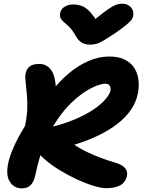

<svg xmlns="http://www.w3.org/2000/svg" viewBox="-20 -1020 781 1053"><path d="M99.6 13Q58.2 13 34.9 -21.6Q11.6 -56.2 24.2 -122Q32.8 -162.8 55.7 -214.9Q78.6 -267 117.2 -329.4Q127.4 -379 129.3 -418.8Q131.2 -458.6 127.6 -498.1Q124 -537.6 119.2 -584.4Q115.6 -623.6 133.7 -646.5Q151.8 -669.4 194.6 -669.4Q238 -669.4 262.4 -633.3Q286.8 -597.2 287 -511.6L258.8 -513Q305.4 -574.6 358.5 -618.7Q411.6 -662.8 467.8 -686.4Q524 -710 578.8 -710Q631.8 -710 665.7 -692.3Q699.6 -674.6 717.7 -645.2Q735.8 -615.8 739.7 -579.4Q743.6 -543 735.8 -505.8Q726.4 -459.2 698.3 -418.1Q670.2 -377 625 -341.7Q579.8 -306.4 520.1 -277.4Q460.4 -248.4 387.4 -226.2Q430 -197.6 486.9 -173Q543.8 -148.4 604.6 -130.2Q650 -117.6 665.7 -98.5Q681.4 -79.4 676.2 -56.4Q669 -20.4 640.1 -4.2Q611.2 12 562.4 12Q535.6 12 493.9 -0.6Q452.2 -13.2 404 -35.2Q355.8 -57.2 309.7 -85.3Q263.6 -113.4 227.3 -144.4Q191 -175.4 173 -206.4Q165 -222.4 170 -245.9Q175 -269.4 189.8 -289.7Q204.6 -310 225.2 -314.6Q319.4 -335.6 386.1 -363.6Q452.8 -391.6 495.4 -421.2Q538 -450.8 559.9 -477.4Q581.8 -504 585.4 -521.4Q588.6 -538.2 582.1 -549.6Q575.6 -561 556.2 -561Q540.4 -561 512 -550.7Q483.6 -540.4 447.3 -517.3Q411 -494.2 371.4 -456.3Q331.8 -418.4 294.3 -363.5Q256.8 -308.6 225.8 -234.8Q194.8 -161 175.2 -65.6Q169.6 -38.2 159.9 -20.8Q150.2 -3.4 135.1 4.8Q120 13 99.6 13ZM651.8 -999.6Q670 -999.6 684.1 -991.2Q698.2 -982.8 705.6 -968.8Q713 -954.8 711.2 -937.2Q710 -926.4 703.5 -915.2Q697 -904 675.1 -885.5Q653.2 -867 605.6 -834.2Q572.6 -812.6 551.2 -799.5Q529.8 -786.4 512.8 -780.8Q495.8 -775.2 476 -775.2Q445.2 -775.2 426.9 -787.2Q408.6 -799.2 394.6 -823.8Q378.4 -853.2 362.1 -869.6Q345.8 -886 332.6 -897Q319.4 -908 312.9 -919.3Q306.4 -930.6 310.2 -949.4Q314.4 -971 334.7 -983.3Q355 -995.6 380.8 -995.6Q410 -995.6 432.5 -985.8Q455 -976 476.9 -951.3Q498.8 -926.6 525.2 -882L464.2 -883.4Q514.8 -926.4 546.3 -950.1Q577.8 -973.8 596.9 -984.5Q616 -995.2 628.2 -997.4Q640.4 -999.6 651.8 -999.6Z"/></svg>

Font: Shantell Sans Light
Style: Italic
Weight: 300
Italic angle: -11°
Designer: Stephen Nixon, Anya Danilova, Shantell Martin
Foundry: Arrow Type
Version: Version 1.008;[ac192a2d6]